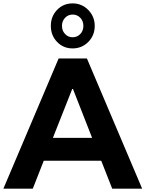

<svg xmlns="http://www.w3.org/2000/svg" viewBox="-47 -1127 869 1147"><path d="M256.7 -972.2Q256.7 -1028.9 293.9 -1067.8Q331.1 -1106.7 386.7 -1106.7Q442.2 -1106.7 480.6 -1067.2Q518.9 -1027.8 518.9 -972.2Q518.9 -915.6 480.6 -876.7Q442.2 -837.8 386.7 -837.8Q331.1 -837.8 293.9 -876.7Q256.7 -915.6 256.7 -972.2ZM323.3 -972.2Q323.3 -943.3 341.7 -923.9Q360 -904.4 386.7 -904.4Q414.4 -904.4 432.8 -923.9Q451.1 -943.3 451.1 -972.2Q451.1 -1001.1 432.8 -1020.6Q414.4 -1040 386.7 -1040Q360 -1040 341.7 -1020.6Q323.3 -1001.1 323.3 -972.2ZM214.4 -166.7 148.9 0H-26.7L303.3 -777.8H472.2L802.2 0H623.3L557.8 -166.7ZM386.7 -601.1 268.9 -303.3H503.3Z"/></svg>

Font: Paperlogy 8 ExtraBold
Style: Regular
Weight: 800
Designer: redesigned by Lee Juim, glyphs from Gmarket Sans & Montserrat
Foundry: PT&
Version: Version 1.001